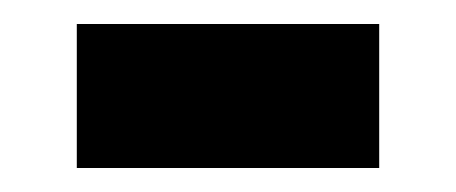

<svg xmlns="http://www.w3.org/2000/svg" viewBox="-20 -334 380 160"><path d="M44 -194V-314H296V-194Z"/></svg>

Font: Source Sans 3 ExtraLight Black
Style: Regular
Weight: 900
Version: Version 3.052;hotconv 1.1.0;makeotfexe 2.6.0